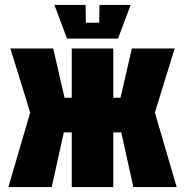

<svg xmlns="http://www.w3.org/2000/svg" viewBox="-20 -756 748 776"><path d="M438 0H270V-221H238L189 0H14L102 -301L22 -560H195L241 -361H270V-560H438V-361H467L513 -560H686L606 -301L694 0H519L470 -221H438ZM382 -736H508L457 -600H251L200 -736H326L327 -664H381Z"/></svg>

Font: Tektur Condensed
Style: Bold
Weight: 700
Width: 3
Designer: Adam Jagosz
Foundry: Adam Jagosz
Version: Version 1.005;gftools[0.9.30]